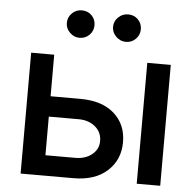

<svg xmlns="http://www.w3.org/2000/svg" viewBox="-53 -809 878 863"><g transform="rotate(5 386.0 -377.5)"><path d="M175.3 -357.9H309.6Q407.7 -357.9 462.6 -309.3Q517.6 -260.7 517.6 -180.2Q517.6 -101.1 462.2 -50.5Q406.7 0 309.6 0H71.3V-545.4H175.3ZM595.2 0V-545.4H701.2V0ZM175.3 -266.1V-91.8H309.6Q355.5 -91.8 385 -115.7Q414.6 -139.6 414.6 -176.8Q414.6 -216.3 385 -241.2Q355.5 -266.1 309.6 -266.1ZM281.7 -630.9Q256.8 -630.9 238 -649.4Q219.2 -668 219.2 -692.9Q219.2 -718.8 237.8 -736.8Q256.3 -754.9 281.7 -754.9Q308.6 -754.9 326.4 -737.1Q344.2 -719.2 344.2 -692.9Q344.2 -667.5 326.2 -649.2Q308.1 -630.9 281.7 -630.9ZM490.7 -630.9Q465.8 -630.9 446.8 -649.4Q427.7 -668 427.7 -692.9Q427.7 -718.8 446.5 -736.8Q465.3 -754.9 490.7 -754.9Q517.6 -754.9 535.4 -737.1Q553.2 -719.2 553.2 -692.9Q553.2 -667.5 535.2 -649.2Q517.1 -630.9 490.7 -630.9Z"/></g></svg>

Font: Karasuma Gothic
Style: Regular
Weight: 500
Designer: Rasmus Andersson / Ryoko Nishizuka
Foundry: Genbu
Version: Version 1.00